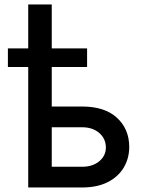

<svg xmlns="http://www.w3.org/2000/svg" viewBox="-20 -829 639 849"><path d="M343 0H104.8V-532.7H14.9V-615.1H104.8V-809.3H208.8V-615.1H365.1V-532.7H208.8V-358H343Q443.2 -358 497.2 -308.2Q551.1 -258.5 551.5 -180Q551.5 -128.9 527.2 -88.1Q502.8 -47.2 456.3 -23.6Q409.8 0 343 0ZM343 -91.6Q389.2 -91.6 418.5 -115.6Q447.8 -139.6 448.2 -176.8Q447.8 -216.3 418.5 -241.3Q389.2 -266.3 343 -266.3H208.8V-91.6Z"/></svg>

Font: Linik Sans Medium
Style: Regular
Weight: 500
Designer: Rasmus Andersson (font), Cristiano Sobral (main changes)
Foundry: rsms
Version: Version 3.018;June 1, 2022;FontCreator 14.0.0.2814 64-bit; t